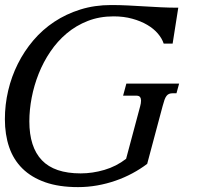

<svg xmlns="http://www.w3.org/2000/svg" viewBox="-31 -747 824 778"><path d="M480 -103.5 537.1 -316.9Q538.6 -322.8 539.6 -328.4Q540.5 -334 540.5 -339.4Q540.5 -348.1 536.4 -353.8Q532.2 -359.4 521 -359.4H467.8L481 -408.2H694.8L684.1 -369.1H669.4Q660.6 -369.1 654.5 -366.7Q648.4 -364.3 643.8 -358.4Q639.2 -352.5 635.5 -342.3Q631.8 -332 627.9 -316.9L565.4 -83Q537.6 -62 505.4 -44.7Q473.1 -27.3 437.3 -14.9Q401.4 -2.4 363 4.4Q324.7 11.2 285.2 11.2Q208 11.2 152.1 -8.5Q96.2 -28.3 59.8 -64.2Q23.4 -100.1 6.1 -150.9Q-11.2 -201.7 -11.2 -264.2Q-11.2 -322.8 2.2 -379.9Q15.6 -437 41.3 -488.3Q66.9 -539.6 104 -583.3Q141.1 -627 189 -658.7Q236.8 -690.4 294.7 -708.5Q352.5 -726.6 419.4 -726.6Q454.1 -726.6 487.3 -724.9Q520.5 -723.1 554 -721.2Q587.4 -719.2 621.3 -717.5Q655.3 -715.8 691.4 -715.8L668.5 -570.3H632.3Q625.5 -591.3 608.6 -611.1Q591.8 -630.9 565.7 -646.2Q539.6 -661.6 505.1 -671.1Q470.7 -680.7 429.2 -680.7Q372.1 -680.7 324.7 -662.1Q277.3 -643.6 239.5 -611.8Q201.7 -580.1 173.1 -537.8Q144.5 -495.6 125.7 -448.2Q106.9 -400.9 97.4 -351.3Q87.9 -301.8 87.9 -255.4Q87.9 -150.9 138.7 -97.7Q189.5 -44.4 295.9 -44.4Q343.8 -44.4 392.1 -58.6Q440.4 -72.8 480 -103.5Z"/></svg>

Font: Arian AMU Serif
Style: Italic
Weight: 400
Italic angle: -15°
Designer: Ruben Hakobyan (Tarumian)
Foundry: Ruben Hakobyan (Tarumian)
Version: Version 1.002